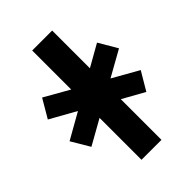

<svg xmlns="http://www.w3.org/2000/svg" viewBox="-249 -964 1068 1068"><g transform="rotate(-45 285.0 -430.0)"><path d="M411 -442 563 -527 499 -636 370 -563V-860H213V-553L67 -636L3 -527L155 -442L3 -356L67 -248L213 -330V0H370V-320L499 -248L563 -356Z"/></g></svg>

Font: Ny Stormning
Style: Sv
Weight: 900
Designer: Robert Jablonski, Mew Too
Foundry: Cannot Into Space Fonts
Version: Version 0.90